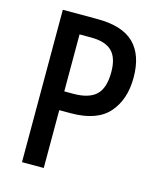

<svg xmlns="http://www.w3.org/2000/svg" viewBox="-108 -791 720 869"><g transform="rotate(15 251.5 -357.0)"><path d="M240 -714Q357 -714 412 -660Q467 -606 467 -500Q467 -397 411.5 -334Q356 -271 234 -271H180V0H78V-714ZM234 -626H180V-359H223Q295 -359 329 -391Q363 -423 363 -498Q363 -565 332 -595.5Q301 -626 234 -626Z"/></g></svg>

Font: Noto Sans Ethiopic Condensed Medium
Style: Regular
Weight: 500
Width: 3
Designer: Monotype Design Team
Foundry: Monotype Imaging Inc.
Version: Version 2.102; ttfautohint (v1.8.4.7-5d5b)